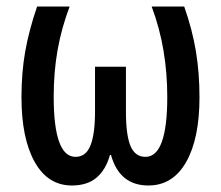

<svg xmlns="http://www.w3.org/2000/svg" viewBox="-20 -560 680 590"><path d="M546 -540Q571 -469 582 -402.5Q593 -336 593 -261Q593 -134 552 -62Q511 10 436 10Q347 10 321 -84H318Q305 -38 276.5 -14Q248 10 201 10Q127 10 86.5 -62.5Q46 -135 46 -261Q46 -337 57.5 -402Q69 -467 94 -540H194Q169 -474 157 -406.5Q145 -339 145 -263Q145 -78 212 -78Q244 -78 258 -113Q272 -148 272 -217V-355H367V-217Q367 -145 381 -111.5Q395 -78 427 -78Q494 -78 494 -262Q494 -335 482.5 -404Q471 -473 446 -540Z"/></svg>

Font: Avrile Sans Condensed Medium
Style: Regular
Weight: 500
Width: 3
Designer: Monotype Design Team
Foundry: Monotype Imaging Inc.
Version: Version 2.001;September 10, 2019;FontCreator 11.5.0.2425 64-